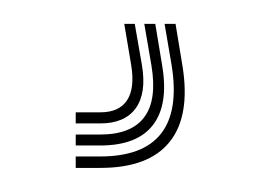

<svg xmlns="http://www.w3.org/2000/svg" viewBox="-20 10 234 161"><path d="M118 30H127.2L133 65.2Q139.8 107.2 122.2 129Q104.8 150.8 64 150.8H43.5V141.2H64Q100 141.2 115 122.1Q130 103 124 65.2ZM84.2 30H93L99 64.5Q103 88 93.8 100.8Q84.5 113.5 64 113.5H43.5V104.2H64Q80 104.2 86.6 94Q93.2 83.8 90 64.5ZM101 30H110.2L116 65Q121.5 97.8 108.2 114.9Q95 132 64 132H43.5V122.8H64Q90.2 122.8 101 108.2Q111.8 93.8 107 65Z"/></svg>

Font: Big Shoulders Inline Text Thin ExtraLight
Style: Regular
Weight: 250
Version: Version 2.002